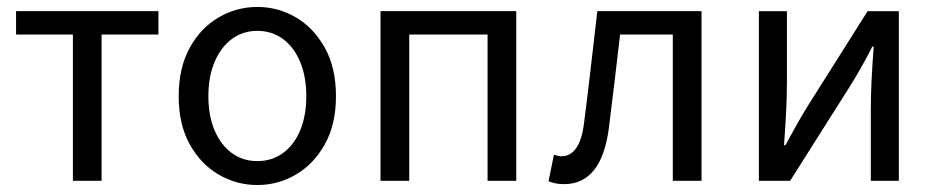

<svg xmlns="http://www.w3.org/2000/svg" viewBox="-20 -518 2677 550"><path d="M188.8 0V-419.1H26V-486.1H433.8V-419.1H271V0Z M717.2 12Q657.6 12 606.1 -18.1Q554.7 -48.1 523.3 -105Q491.9 -161.9 491.9 -242.4Q491.9 -323.5 523.3 -380.8Q554.7 -438 606.1 -468Q657.6 -498.1 717.2 -498.1Q776.7 -498.1 827.9 -468Q879 -438 910.7 -380.8Q942.4 -323.5 942.4 -242.4Q942.4 -161.9 910.7 -105Q879 -48.1 827.9 -18.1Q776.7 12 717.2 12ZM717.2 -56.5Q759 -56.5 790.8 -79.7Q822.6 -102.9 840 -144.8Q857.4 -186.7 857.4 -242.4Q857.4 -298.1 840 -340.3Q822.6 -382.6 790.8 -406.1Q759 -429.6 717.2 -429.6Q675.4 -429.6 643.9 -406.1Q612.4 -382.6 594.6 -340.3Q576.9 -298.1 576.9 -242.4Q576.9 -186.7 594.6 -144.8Q612.4 -102.9 643.9 -79.7Q675.4 -56.5 717.2 -56.5Z M1070 0V-486.1H1458.9V0H1376.7V-419.1H1152.3V0Z M1595.5 9.5Q1582.2 9.5 1572 7.4Q1561.9 5.4 1551.3 1.3L1566.7 -74.4Q1572 -73.4 1577.3 -71.9Q1582.5 -70.4 1588.9 -70.4Q1614.5 -70.4 1631.1 -94.5Q1647.8 -118.6 1653.7 -170.7Q1663.7 -249.2 1672.8 -328.2Q1681.8 -407.1 1691.1 -486.1H1989.6V0H1907.3V-419.1H1756.3Q1748.4 -352.4 1740.5 -284.8Q1732.6 -217.2 1724 -150.1Q1713.5 -70.5 1681.4 -30.5Q1649.2 9.5 1595.5 9.5Z M2153.9 0V-486H2234.2V-284.1Q2234.2 -244.1 2232 -198.9Q2229.7 -153.8 2225.9 -102.1H2229.9Q2244.3 -128.8 2261.5 -159.5Q2278.8 -190.2 2292.5 -212.2L2465.3 -486H2554.8V0H2474.5V-202.5Q2474.5 -241.3 2476.6 -286.7Q2478.8 -332.2 2482.8 -384.5H2478.8Q2465.1 -357 2447.8 -326.5Q2430.6 -296.1 2416.2 -273.1L2243.4 0Z"/></svg>

Font: Source Sans 3
Style: Regular
Weight: 200
Designer: Paul D. Hunt
Foundry: Adobe
Version: Version 3.046;hotconv 1.0.118;makeotfexe 2.5.65603